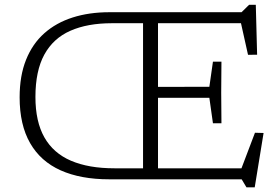

<svg xmlns="http://www.w3.org/2000/svg" viewBox="-20 -749 1166 802"><path d="M905 -491.5 904 -362.5 905 -234H869.5L854.5 -340.5H613V-386L854.5 -386.5L869.5 -491.5ZM577.5 -698H640V0H577.5ZM436.5 0Q317 0 233.2 -37.5Q149.5 -75 105.8 -151.2Q62 -227.5 62 -342.5Q62 -432.5 88.8 -499.2Q115.5 -566 165 -610Q214.5 -654 283.5 -676Q352.5 -698 437 -698H989L1020.5 -729H1048.5L1054 -520.5L1016 -520L980.5 -679.5L1009 -652H447Q345.5 -652 274 -620.5Q202.5 -589 165.2 -521Q128 -453 128 -344Q128 -241 165.5 -175Q203 -109 276.8 -77.5Q350.5 -46 458 -46H1012.5L980.5 -24.5L1045 -194.5L1081 -193.5L1044 33.5H1009.5L989.5 0Z"/></svg>

Font: Newsreader 9pt Light
Style: Regular
Weight: 300
Designer: Hugues Gentile
Foundry: Production Type
Version: Version 1.003